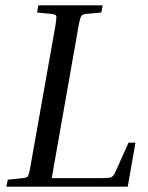

<svg xmlns="http://www.w3.org/2000/svg" viewBox="-20 -700 555 720"><path d="M488 -165 459 0H4L9 -26L65 -32Q76 -33 80.5 -35.5Q85 -38 88 -47.5Q91 -57 95 -81L187 -599Q193 -634 191 -640Q189 -646 173 -648L119 -653L124 -680H365L360 -653L304 -648Q294 -647 289 -644Q284 -641 281 -631.5Q278 -622 274 -599L174 -32H355Q379 -32 389 -33.5Q399 -35 404 -40.5Q409 -46 414 -58L462 -165Z"/></svg>

Font: Inria Serif
Style: Italic
Weight: 400
Italic angle: -10°
Designer: Black Foundry Team
Foundry: Black Foundry
Version: Version 1.000; ttfautohint (v1.8.3)